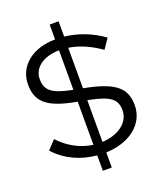

<svg xmlns="http://www.w3.org/2000/svg" viewBox="-151 -864 869 1029"><g transform="rotate(-20 283.5 -350.0)"><path d="M256 67H307V-19C443 -24 537 -99 537 -205C537 -300 485 -346 341 -378L307 -385V-616C365 -607 425 -582 486 -539L524 -595C460 -642 384 -671 307 -680V-767H256V-682C128 -682 37 -610 37 -504C37 -409 87 -363 221 -334L256 -327V-81C185 -91 120 -126 68 -182L22 -133C82 -67 164 -29 256 -21ZM256 -395 240 -398C138 -420 106 -447 106 -510C106 -575 166 -619 256 -620ZM307 -79V-317L322 -314C433 -291 466 -264 466 -202C466 -133 400 -84 307 -79Z"/></g></svg>

Font: Red Hat Display
Style: Regular
Weight: 400
Designer: Pentagram, MCKL
Foundry: Pentagram, MCKL
Version: Version 1.023